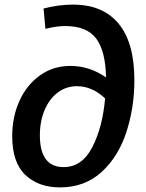

<svg xmlns="http://www.w3.org/2000/svg" viewBox="-20 -802 633 833"><path d="M563 -454Q563 -336 528.5 -229.5Q494 -123 421 -56Q348 11 240 11Q147 11 90 -43Q33 -97 33 -211Q33 -295 64.5 -364.5Q96 -434 153.5 -475Q211 -516 285 -516Q369 -516 440 -466Q438 -580 397.5 -634.5Q357 -689 263 -689Q225 -689 177 -677L169 -765Q234 -782 297 -782Q426 -782 494.5 -699.5Q563 -617 563 -454ZM436 -375Q380 -428 314 -428Q267 -428 230.5 -400.5Q194 -373 173.5 -324.5Q153 -276 153 -215Q153 -77 256 -77Q336 -77 380.5 -163.5Q425 -250 436 -375Z"/></svg>

Font: Bitter Pro SemiBold
Style: Italic
Weight: 600
Italic angle: -9°
Designer: Sol Matas, and Bitter project Authors
Foundry: Sol Matas
Version: Version 1.010